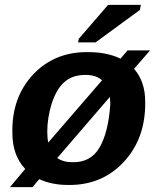

<svg xmlns="http://www.w3.org/2000/svg" viewBox="-20 -753 651 792"><path d="M114 19H21L84 -56Q31 -112 31 -205Q28 -351 116.5 -445.5Q205 -540 344 -538Q422 -538 477 -511L506 -545H599L533 -469Q579 -417 579 -333Q581 -182 490.5 -85Q400 12 261 10Q194 10 142 -14ZM175 -210Q175 -184 179 -165L401 -422Q376 -444 333 -444Q278 -444 245 -414Q213 -386 193 -325Q175 -266 175 -210ZM435 -323Q435 -335 433 -353L216 -101Q241 -84 276 -84Q353 -81 390 -143.5Q427 -206 435 -323ZM374 -578H302L305 -593L426 -733H561L557 -712Z"/></svg>

Font: Libra Sans
Style: Bold Italic
Weight: 700
Italic angle: -12°
Foundry: Context Ltd
Version: Version 1.002